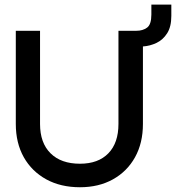

<svg xmlns="http://www.w3.org/2000/svg" viewBox="-20 -780 741 808"><path d="M46.5 -650.5H148.5V-258.5Q148.5 -178.5 192.8 -134.8Q237 -91 316.5 -91Q393.5 -91 436 -134.8Q478.5 -178.5 478.5 -258.5V-650.5H554.5Q581 -650.5 599 -663.8Q617 -677 617 -719V-760.5H701V-713Q701 -667.5 683.5 -640Q666 -612.5 638.8 -599.5Q611.5 -586.5 581.5 -584.5V-258.5Q581.5 -178 548.2 -118.2Q515 -58.5 455.2 -25.2Q395.5 8 316.5 8Q235.5 8 174.8 -25.2Q114 -58.5 80.2 -118.2Q46.5 -178 46.5 -258.5Z"/></svg>

Font: Overused Grotesk Medium
Style: Regular
Weight: 525
Version: Version 0.004